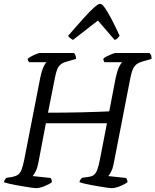

<svg xmlns="http://www.w3.org/2000/svg" viewBox="-28 -980 809 1000"><path d="M159 0Q152 0 135.5 -2.5Q119 -5 98 -8.5Q77 -12 55 -16Q33 -20 16.5 -24Q0 -28 -8 -31Q-6 -39 -1.5 -45.5Q3 -52 6 -54L34 -58Q54 -62 65.5 -70Q77 -78 84.5 -97Q92 -116 99 -152L182 -577Q189 -611 198.5 -631.5Q208 -652 215 -656H124Q121 -659 119 -663Q117 -667 116 -674Q123 -680 136 -687Q149 -694 162 -699Q175 -704 180 -704H357Q361 -701 364.5 -693Q368 -685 368 -673L322 -660Q302 -655 289.5 -645.5Q277 -636 270 -619Q263 -602 258 -574L222 -393Q261 -393 306.5 -393.5Q352 -394 396.5 -395Q441 -396 479 -397.5Q517 -399 541 -400L575 -577Q583 -613 592.5 -632Q602 -651 608 -656H516Q515 -658 512.5 -663Q510 -668 510 -674Q517 -681 530 -687.5Q543 -694 556 -699Q569 -704 574 -704H751Q753 -701 757.5 -695Q762 -689 761 -673L715 -660Q697 -655 685 -646.5Q673 -638 665 -621.5Q657 -605 651 -574L564 -127Q560 -104 551 -86.5Q542 -69 536 -63L629 -53Q631 -51 633.5 -44.5Q636 -38 636 -31Q620 -19 595.5 -9.5Q571 0 553 0Q546 0 529 -2.5Q512 -5 491 -8.5Q470 -12 448.5 -16Q427 -20 410.5 -24Q394 -28 386 -31Q387 -39 391.5 -45Q396 -51 399 -54L428 -58Q448 -60 459.5 -68Q471 -76 478.5 -95.5Q486 -115 493 -152L529 -338H211L171 -128Q166 -103 157 -86Q148 -69 142 -63L236 -53Q238 -49 240.5 -43.5Q243 -38 242 -31Q226 -19 201.5 -9.5Q177 0 159 0ZM352 -772Q343 -777 336 -782.5Q329 -788 327 -794Q373 -847 406 -883.5Q439 -920 461 -940Q483 -960 493 -960Q503 -960 517.5 -940Q532 -920 551.5 -883Q571 -846 595 -794Q591 -789 585.5 -782Q580 -775 569 -772L482 -873Z"/></svg>

Font: Texturina 12pt Light
Style: Italic
Weight: 300
Italic angle: -11°
Designer: Guillermo Torres Carreño
Foundry: Omnibus-Type
Version: Version 1.002